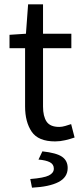

<svg xmlns="http://www.w3.org/2000/svg" viewBox="-20 -642 378 888"><path d="M235 12Q157 12 126.5 -33Q96 -78 96 -150V-419H24V-481L100 -486L110 -622H179V-486H310V-419H179V-149Q179 -104 195.5 -79.5Q212 -55 254 -55Q267 -55 282 -59.5Q297 -64 309 -68L325 -6Q305 1 281.5 6.5Q258 12 235 12ZM128 226 120 186Q183 181 206 169.5Q229 158 229 138Q229 118 211 108.5Q193 99 158 96L176 58Q241 65 267 83Q293 101 293 135Q293 178 250.5 200Q208 222 128 226Z"/></svg>

Font: .
Style: 
Weight: 400
Designer: Paul D. Hunt, Dalton Maag
Foundry: Dalton Maag Ltd
Version: Version 1.200